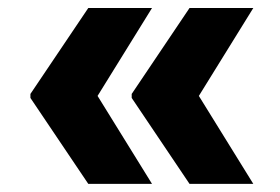

<svg xmlns="http://www.w3.org/2000/svg" viewBox="-20 -534 694 476"><path d="M356.9 -78.1H198.9L55.4 -291.2V-301.1L198.9 -514.2H356.9L221.9 -296.2ZM608 -78.1H449.9L306.5 -291.2V-301.1L449.9 -514.2H608L473 -296.2Z"/></svg>

Font: Inter UI Extra Bold
Style: Regular
Weight: 800
Designer: Rasmus Andersson
Foundry: rsms
Version: 3.2;8d6f07862